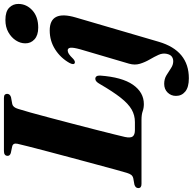

<svg xmlns="http://www.w3.org/2000/svg" viewBox="-27 -718 981 977"><g transform="rotate(-90 463.5 -229.5)"><path d="M342 0H16Q-5.5 0 -5 -16.5Q-5 -30.5 12.5 -36L45.5 -42Q56.5 -45 62.2 -52.5Q68 -60 72.5 -75Q77.5 -91 89.2 -133.8Q101 -176.5 116.5 -234.8Q132 -293 149 -355.8Q166 -418.5 181 -476.2Q196 -534 206.8 -575.5Q217.5 -617 220.5 -631.5Q225 -654 206.5 -658L173.5 -665Q159 -669.5 159 -681Q159 -700 183.5 -700H453.5Q465.5 -700 470 -695.5Q474.5 -691 474.5 -684Q474.5 -669.5 457.5 -664L422 -657.5Q405.5 -653.5 398 -628Q391.5 -608 379.2 -564.2Q367 -520.5 352 -463.5Q337 -406.5 321.2 -346.2Q305.5 -286 291.5 -231.2Q277.5 -176.5 267.8 -137Q258 -97.5 255 -84Q249 -55.5 257.8 -44.5Q266.5 -33.5 290 -33.5H331Q365.5 -33.5 394.5 -50Q423.5 -66.5 454.2 -105.2Q485 -144 524.5 -212Q537 -235 550.5 -235Q568 -235 567.5 -211Q559.5 -99 520.8 -43.5Q482 12 422.5 12Q402.5 12 385.8 6Q369 0 342 0ZM811.5 -525.5Q772.5 -525.5 751.8 -544.5Q731 -563.5 731.5 -591.5Q731.5 -616.5 746.5 -639.5Q761.5 -662.5 788 -677.5Q814.5 -692.5 850.5 -692.5Q893.5 -692.5 913 -673Q932.5 -653.5 932 -625.5Q931.5 -584.5 899 -555Q866.5 -525.5 811.5 -525.5ZM863 -334.5 739.5 87.5Q694.5 241 553.5 241Q508.5 241 486.2 222.8Q464 204.5 464 175.5Q464 150.5 481 133Q498 115.5 525.5 115.5Q550 115.5 569 127Q588 138.5 605 150Q622 161.5 640.5 161.5Q654 161.5 664 154.2Q674 147 678 128.5Q682.5 108 672.8 86.5Q663 65 649.2 41.5Q635.5 18 627.5 -8Q619.5 -34 628 -63.5L701 -311.5Q711 -348 709 -361.8Q707 -375.5 695.5 -375.5Q687 -375.5 677.5 -369.5Q668 -363.5 652 -347Q640 -336.5 631.5 -339.5Q620 -344.5 632 -367Q657.5 -412 700.8 -439.5Q744 -467 797 -467Q902 -467 863 -334.5Z"/></g></svg>

Font: Fraunces 72pt S000
Style: Bold Italic
Weight: 700
Italic angle: -16°
Version: Version 1.000; ttfautohint (v1.8.3)